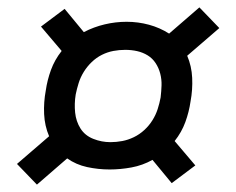

<svg xmlns="http://www.w3.org/2000/svg" viewBox="-20 -600 640 520"><path d="M80 -100 26 -156 113 -231Q101 -259 99.5 -291Q98 -323 104 -355Q108 -383 118 -410.5Q128 -438 147 -462L91 -528L155 -576L207 -513Q234 -527 263.5 -534Q293 -541 323 -541Q354 -541 383.5 -533Q413 -525 438 -509L520 -580L574 -524L487 -449Q499 -421 500.5 -389Q502 -357 496 -325Q492 -297 482 -269.5Q472 -242 453 -218L509 -152L445 -104L393 -167Q366 -152 336 -146.5Q306 -141 277 -141Q246 -141 216 -147.5Q186 -154 162 -171ZM279 -215Q295 -215 311 -218Q327 -221 342.5 -228.5Q358 -236 371 -248Q384 -260 393 -274.5Q402 -289 407 -304.5Q412 -320 415 -336Q417 -353 417.5 -369Q418 -385 414 -400.5Q410 -416 401.5 -429Q393 -442 380 -450Q367 -458 351.5 -461.5Q336 -465 319 -465Q303 -465 287 -462Q271 -459 256 -451.5Q241 -444 228.5 -432Q216 -420 207 -405.5Q198 -391 193 -375Q188 -359 185 -344Q181 -319 183.5 -295Q186 -271 198 -252Q210 -233 232.5 -224Q255 -215 279 -215Z"/></svg>

Font: Zed Sans Extended
Style: Italic
Weight: 400
Width: 7
Italic angle: -9°
Designer: Belleve Invis
Foundry: Belleve Invis
Version: Version 1.0.0; ttfautohint (v1.8.4)